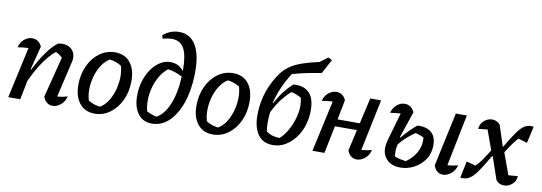

<svg xmlns="http://www.w3.org/2000/svg" viewBox="-57 -1125 4273 1513"><g transform="rotate(10 2079.5 -368.0)"><path d="M41 0 131 -409Q113 -408 92.5 -406Q72 -404 45 -400Q55 -442 85 -466Q115 -490 148 -490Q173 -490 193 -476.5Q213 -463 225 -436L176 -246L181 -245Q223 -329 268 -391.5Q313 -454 355 -484Q377 -488 389 -488Q435 -488 463 -461.5Q491 -435 491 -394Q491 -386 490.5 -379Q490 -372 488 -364L420 -72Q446 -74 464.5 -77.5Q483 -81 502 -87Q491 -44 460 -18.5Q429 7 395 7Q370 7 350 -8.5Q330 -24 320 -54L403 -379Q377 -404 349 -416Q301 -377 254.5 -309.5Q208 -242 167 -151L137 0Z M733 10Q656 10 612 -44Q568 -98 568 -192Q568 -277 600 -345.5Q632 -414 687 -454Q742 -494 810 -494Q888 -494 931.5 -440.5Q975 -387 975 -293Q975 -208 943 -139.5Q911 -71 856 -30.5Q801 10 733 10ZM764 -51Q798 -69 824 -107Q850 -145 865.5 -195Q881 -245 883.5 -298Q886 -351 872 -398Q828 -425 779 -431Q745 -412 718.5 -373.5Q692 -335 676.5 -285Q661 -235 659 -182.5Q657 -130 671 -84Q711 -58 764 -51Z M1190 9Q1120 9 1079.5 -43.5Q1039 -96 1039 -189Q1039 -251 1056 -306Q1073 -361 1102.5 -403Q1132 -445 1170.5 -469.5Q1209 -494 1252 -494Q1321 -494 1360 -441Q1361 -562 1331 -619Q1301 -676 1233 -676Q1219 -676 1198.5 -673Q1178 -670 1159 -665L1151 -691Q1209 -740 1280 -740Q1371 -740 1416.5 -658.5Q1462 -577 1457 -423Q1453 -295 1418 -197.5Q1383 -100 1324.5 -45.5Q1266 9 1190 9ZM1138 -80Q1179 -59 1218 -51Q1278 -84 1315.5 -174Q1353 -264 1359 -397Q1329 -413 1301 -422Q1273 -431 1243 -435Q1198 -399 1169 -340.5Q1140 -282 1131 -214Q1122 -146 1138 -80Z M1678 10Q1601 10 1557 -44Q1513 -98 1513 -192Q1513 -277 1545 -345.5Q1577 -414 1632 -454Q1687 -494 1755 -494Q1833 -494 1876.5 -440.5Q1920 -387 1920 -293Q1920 -208 1888 -139.5Q1856 -71 1801 -30.5Q1746 10 1678 10ZM1709 -51Q1743 -69 1769 -107Q1795 -145 1810.5 -195Q1826 -245 1828.5 -298Q1831 -351 1817 -398Q1773 -425 1724 -431Q1690 -412 1663.5 -373.5Q1637 -335 1621.5 -285Q1606 -235 1604 -182.5Q1602 -130 1616 -84Q1656 -58 1709 -51Z M2160 10Q2079 10 2039 -47Q1999 -104 1999 -202Q1999 -304 2031 -395Q2063 -486 2120 -561Q2148 -595 2184 -619Q2220 -643 2273.5 -662Q2327 -681 2409 -699L2472 -746L2502 -730L2441 -616Q2383 -607 2324 -595Q2265 -583 2210 -567Q2172 -507 2145 -446.5Q2118 -386 2101 -317L2105 -315Q2138 -378 2171 -419Q2204 -460 2236 -488Q2317 -496 2362 -452Q2407 -408 2407 -310Q2407 -245 2388 -187Q2369 -129 2334.5 -85Q2300 -41 2255.5 -15.5Q2211 10 2160 10ZM2089 -162Q2089 -144 2090 -125.5Q2091 -107 2095 -88Q2116 -71 2144 -62.5Q2172 -54 2202 -54Q2236 -84 2263 -131.5Q2290 -179 2305 -231.5Q2320 -284 2320 -331Q2320 -348 2318 -364.5Q2316 -381 2311 -396Q2294 -406 2273 -414.5Q2252 -423 2232 -427Q2197 -397 2162 -353Q2127 -309 2094 -241Q2089 -204 2089 -162ZM2158 -24Q2161 -25 2164 -27Z M2475 0 2565 -410Q2519 -408 2479 -400Q2489 -442 2519 -466Q2549 -490 2583 -490Q2607 -490 2627 -476.5Q2647 -463 2658 -436L2627 -278H2805L2852 -485H2939L2853 -73Q2895 -77 2936 -87Q2926 -44 2894.5 -18.5Q2863 7 2829 7Q2804 7 2783.5 -8.5Q2763 -24 2754 -54L2792 -221H2616L2571 0Z M3180 10Q3112 10 3073.5 -26.5Q3035 -63 3035 -121Q3035 -137 3038 -154Q3041 -171 3045 -187L3109 -410Q3087 -409 3067 -406.5Q3047 -404 3026 -401Q3035 -440 3064 -465.5Q3093 -491 3128 -491Q3182 -491 3206 -436L3135 -226L3140 -223Q3172 -262 3202.5 -292Q3233 -322 3256 -339Q3325 -344 3365.5 -311Q3406 -278 3406 -208Q3406 -141 3372.5 -92.5Q3339 -44 3287 -17Q3235 10 3180 10ZM3626 -87Q3615 -44 3584 -18.5Q3553 7 3518 7Q3493 7 3473.5 -8.5Q3454 -24 3444 -54L3537 -485H3625L3542 -73Q3564 -74 3585 -77.5Q3606 -81 3626 -87ZM3120 -105Q3120 -85 3124 -68Q3145 -60 3167.5 -55Q3190 -50 3213 -47Q3264 -82 3292 -130.5Q3320 -179 3320 -232Q3320 -245 3318 -255Q3302 -263 3285.5 -269Q3269 -275 3252 -279Q3223 -260 3188 -229.5Q3153 -199 3126 -163Q3120 -132 3120 -105Z M4104 -84Q4101 -43 4072 -18Q4043 7 4008 7Q3989 7 3972 -1Q3955 -9 3943 -25L3882 -204H3876Q3827 -119 3795 -73.5Q3763 -28 3737 -10.5Q3711 7 3681 7Q3676 7 3671 7Q3666 7 3659 6L3687 -128L3761 -108Q3777 -125 3790 -140.5Q3803 -156 3819 -180Q3835 -204 3862 -247L3805 -405Q3788 -403 3769 -401Q3750 -399 3731 -397Q3735 -439 3764.5 -464Q3794 -489 3829 -489Q3847 -489 3864 -481Q3881 -473 3893 -457L3946 -293H3950Q3997 -373 4028 -416Q4059 -459 4084 -475Q4109 -491 4138 -491Q4143 -491 4148 -490.5Q4153 -490 4159 -489L4129 -355L4057 -376Q4041 -359 4028.5 -343Q4016 -327 4001.5 -305.5Q3987 -284 3966 -251L4029 -78Q4065 -80 4104 -84Z"/></g></svg>

Font: Piazzolla Medium
Style: Italic
Weight: 500
Italic angle: -11.3°
Designer: Juan Pablo del Peral
Foundry: Huerta Tipografica
Version: Version 1.330